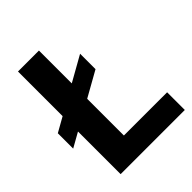

<svg xmlns="http://www.w3.org/2000/svg" viewBox="-176 -691 787 787"><g transform="rotate(-45 218.0 -297.5)"><path d="M62.5 0V-595H184V-102.5H434.5V0ZM-1 -211.5V-300.5L294 -466.5V-377Z"/></g></svg>

Font: Encode Sans SC Condensed SemiBold
Style: Regular
Weight: 600
Width: 3
Designer: Multiple Designers
Foundry: Impallari Type
Version: Version 3.002